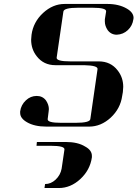

<svg xmlns="http://www.w3.org/2000/svg" viewBox="-20 -635 690 963"><path d="M81.1 -68.8V-76.2Q85.4 -108.9 109.9 -131.8Q133.3 -153.8 164.1 -153.8Q193.8 -153.8 210.9 -130.9Q225.1 -109.4 225.1 -87.9Q225.1 -86.4 224.6 -82.8Q224.1 -79.1 224.1 -77.1L219.2 -38.1Q217.8 -28.3 234.4 -23.7Q251 -19 287.1 -19H358.9Q431.6 -19 433.1 -38.1L469.2 -288.1Q472.2 -306.6 401.9 -308.1H257.8Q198.7 -308.1 164.1 -353Q136.2 -388.2 136.2 -436Q136.2 -443.4 138.2 -460.9Q147 -524.4 195.8 -569.8Q245.1 -615.2 304.2 -615.2H518.1Q576.2 -615.2 616.2 -591.8Q649.9 -572.3 649.9 -544.9Q649.9 -543.9 649.4 -541.5Q648.9 -539.1 648.9 -538.1Q644.5 -505.9 621.1 -483.9Q598.1 -462.4 565.9 -460.9Q537.1 -460.9 520 -483.9Q505.9 -504.9 505.9 -526.9V-538.1L512.2 -577.1Q515.1 -596.2 443.8 -596.2H372.1Q300.8 -596.2 297.9 -577.1L264.2 -346.2Q261.2 -327.1 333 -327.1H475.1Q535.2 -327.1 569.8 -282.2Q598.1 -246.6 598.1 -199.2Q598.1 -190.4 596.2 -172.9L592.8 -153.8Q584 -90.3 535.2 -44.9Q486.3 0 426.8 0H212.9Q152.8 0 115.2 -22Q81.1 -41.5 81.1 -68.8ZM163.1 96.2 165 77.1H309.1Q370.6 77.1 407.2 100.1Q440.9 118.2 440.9 147V153.8Q432.1 217.3 382.8 263.2Q334 308.1 274.9 308.1H203.1L206.1 288.1Q235.4 288.1 258.8 266.1Q283.2 243.2 289.1 210.9L303.2 115.2Q306.2 96.2 233.9 96.2ZM213.9 -4.9Z"/></svg>

Font: Hjet
Style: Italic
Weight: 400
Designer: T. Christopher White
Version: Version 1.2